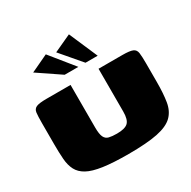

<svg xmlns="http://www.w3.org/2000/svg" viewBox="-155 -844 994 998"><g transform="rotate(-30 342.0 -345.0)"><path d="M654 -250Q654 -180 646 -131.5Q638 -83 608 -53.5Q578 -24 514.5 -11Q451 2 340 2Q248 2 189 -6.5Q130 -15 97.5 -33Q65 -51 50.5 -79Q36 -107 33 -146Q30 -185 30 -236V-362Q30 -403 32.5 -424Q35 -445 52.5 -452.5Q70 -460 113 -460H258V-205Q258 -165 266.5 -147Q275 -129 293.5 -124.5Q312 -120 341 -120Q389 -120 407.5 -137.5Q426 -155 426 -203V-460H569Q613 -460 630.5 -452.5Q648 -445 651 -424Q654 -403 654 -362ZM258 -521 122 -613 226 -662 340 -521ZM383 -521 278 -644 382 -692 456 -521Z"/></g></svg>

Font: Genos Thin Black
Style: Regular
Weight: 900
Version: Version 1.010